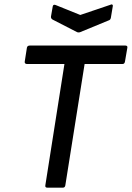

<svg xmlns="http://www.w3.org/2000/svg" viewBox="-20 -865 607 885"><path d="M198 0Q187 0 189 -11L277 -570H104Q99 -570 96 -573Q93 -576 94 -581L104 -645Q106 -655 117 -655H558Q563 -655 565.5 -652.5Q568 -650 567 -645L556 -581Q554 -570 545 -570H370L281 -10Q279 0 270 0ZM489 -843Q494 -846 497.5 -844Q501 -842 500 -837L491 -783Q489 -773 481 -771L350 -717Q342 -714 335 -717L222 -775Q214 -780 215 -789L223 -835Q225 -846 236 -842L350 -796Z"/></svg>

Font: Sofia Sans Medium
Style: Italic
Weight: 500
Italic angle: -9°
Version: Version 4.101